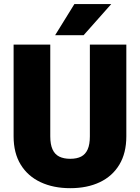

<svg xmlns="http://www.w3.org/2000/svg" viewBox="-20 -935 705 964"><path d="M614.3 -710.9V-250.5Q614.3 -166.5 579.3 -108.4Q544.4 -50.3 481.2 -20.3Q418 9.8 332.5 9.8Q248 9.8 183.8 -20.3Q119.6 -50.3 84 -108.4Q48.3 -166.5 48.3 -250.5V-710.9H232.4V-250.5Q232.4 -210 243.7 -185.1Q254.9 -160.2 277.3 -148.9Q299.8 -137.7 332.5 -137.7Q365.7 -137.7 387.5 -148.9Q409.2 -160.2 420.2 -185.1Q431.2 -210 431.2 -250.5V-710.9ZM353.5 -914.6H538.6L399.9 -758.3H256.8Z"/></svg>

Font: Heebo Black
Style: Regular
Weight: 900
Designer: Oded Ezer
Foundry: Ezer Type House
Version: Version 3.100